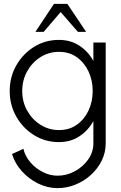

<svg xmlns="http://www.w3.org/2000/svg" viewBox="-20 -719 624 989"><path d="M461 -500H524.5V19.5Q524.5 66.5 504 108.2Q483.5 150 448.2 182Q413 214 368.5 232Q324 250 276.5 250Q224.5 250 176.2 226.2Q128 202.5 92.2 162.5Q56.5 122.5 42 74.5L100.5 47.5Q109.5 86 136.8 117.5Q164 149 201 167.5Q238 186 276.5 186Q323 186 365.2 163.2Q407.5 140.5 434.2 102.5Q461 64.5 461 19.5V-95.5Q434.5 -47 389.2 -17Q344 13 283.5 13Q213.5 13 156 -22.5Q98.5 -58 64.2 -117.8Q30 -177.5 30 -250Q30 -323 64.2 -382.8Q98.5 -442.5 156 -478Q213.5 -513.5 283.5 -513.5Q344 -513.5 389.2 -483.5Q434.5 -453.5 461 -405ZM284 -49Q337.5 -49 376.2 -76.8Q415 -104.5 436.2 -150.2Q457.5 -196 457.5 -250Q457.5 -305 436 -350.8Q414.5 -396.5 375.8 -424.2Q337 -452 284 -452Q231.5 -452 188.5 -424.8Q145.5 -397.5 120 -351.8Q94.5 -306 94.5 -250Q94.5 -194 120.5 -148.2Q146.5 -102.5 189.5 -75.8Q232.5 -49 284 -49ZM327 -699 423.5 -555H381L292.5 -657L205 -555H162.5L258 -699Z"/></svg>

Font: Urbanist Light
Style: Regular
Weight: 300
Designer: Corey Hu
Foundry: Corey Hu
Version: Version 1.330; ttfautohint (v1.8.4.7-5d5b)